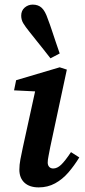

<svg xmlns="http://www.w3.org/2000/svg" viewBox="-20 -799 369 833"><path d="M64 -63Q64 -84 68.5 -107.5Q73 -131 79 -159L139 -433L163 -401L41 -407L50 -451L239 -507L270 -497L198 -161Q194 -139 190.5 -122Q187 -105 187 -94Q187 -82 193.5 -75Q200 -68 211 -68Q228 -68 245 -84Q262 -100 288 -139L324 -116Q302 -80 276.5 -50.5Q251 -21 219 -3.5Q187 14 148 14Q108 14 86 -6.5Q64 -27 64 -63ZM239 -567 199 -546Q183 -567 168 -585.5Q153 -604 138 -623Q123 -642 107 -662Q90 -683 81 -698Q72 -713 72 -731Q72 -753 87 -766Q102 -779 122 -779Q146 -779 161 -765Q176 -751 187 -718Q197 -692 205 -667.5Q213 -643 221.5 -618Q230 -593 239 -567Z"/></svg>

Font: Source Serif 4 SemiBold
Style: Italic
Weight: 600
Italic angle: -12°
Designer: Frank Grießhammer
Foundry: Adobe Systems Incorporated
Version: Version 4.004;hotconv 1.0.116;makeotfexe 2.5.65601